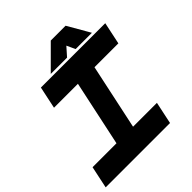

<svg xmlns="http://www.w3.org/2000/svg" viewBox="-240 -1007 1155 1155"><g transform="rotate(-45 338.0 -429.0)"><path d="M-9.5 0 20.5 -141.5H224L313 -558.5H109.5L139.5 -700H687L657 -558.5H454L365 -141.5H568L538 0ZM381.5 -858H507.5L589.5 -716H451L426 -770L378 -716H239.5Z"/></g></svg>

Font: Tourney Expanded Black
Style: Italic
Weight: 900
Width: 7
Italic angle: -12°
Designer: Tyler Finck
Foundry: Etcetera Type Co
Version: Version 1.010; ttfautohint (v1.8.3)